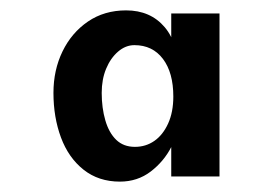

<svg xmlns="http://www.w3.org/2000/svg" viewBox="-20 -741 529 370"><path d="M211 -391Q170 -391 141 -414Q112 -437 97.5 -476Q83 -515 83 -562Q83 -606 100.5 -642Q118 -678 149.5 -699.5Q181 -721 223 -721Q270 -721 297.5 -688.5Q325 -656 325 -592L310 -648V-715H403V-401H310V-474L325 -512Q325 -487 310.5 -458.5Q296 -430 270.5 -410.5Q245 -391 211 -391ZM240 -458Q261 -458 277.5 -469.5Q294 -481 304 -503Q314 -525 314 -555Q314 -601 294 -627.5Q274 -654 239 -654Q222 -654 207.5 -641.5Q193 -629 184.5 -608.5Q176 -588 176 -562Q176 -533 183 -509Q190 -485 204 -471.5Q218 -458 240 -458Z"/></svg>

Font: Lexend Tera
Style: Regular
Weight: 400
Designer: Bonnie Shaver-Troup, Thomas Jockin
Foundry: Lexend
Version: Version 1.007